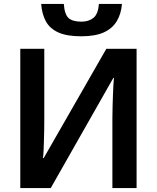

<svg xmlns="http://www.w3.org/2000/svg" viewBox="-20 -964 803 984"><path d="M605 -944Q601 -893 578.5 -855.5Q556 -818 512 -798Q468 -778 396 -778Q323 -778 279.5 -797.5Q236 -817 215.5 -854Q195 -891 191 -944H307Q311 -889 332 -871Q353 -853 397 -853Q435 -853 459 -872.5Q483 -892 487 -944ZM84 -714H207V-351Q207 -326 206.5 -295.5Q206 -265 205 -236Q204 -207 203 -185Q202 -163 200 -154H204L525 -714H680V0H556V-360Q556 -387 557 -419Q558 -451 559 -481Q560 -511 561.5 -533.5Q563 -556 564 -565H561L240 0H84Z"/></svg>

Font: Noto Sans Display SemiBold
Style: Regular
Weight: 600
Designer: Monotype Design Team
Foundry: Monotype Imaging Inc.
Version: Version 2.003